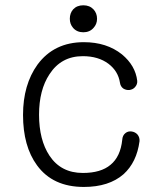

<svg xmlns="http://www.w3.org/2000/svg" viewBox="-20 -701 623 737"><path d="M299.8 -680.7Q275.4 -680.7 260.7 -665Q248 -650.4 248 -628.9Q248 -608.4 260.7 -593.8Q275.4 -577.1 299.8 -577.1Q324.2 -577.1 338.9 -593.8Q352.5 -608.4 352.5 -628.9Q352.5 -650.4 338.9 -665Q324.2 -680.7 299.8 -680.7ZM301.8 -539.1Q187.5 -539.1 124 -453.1Q68.4 -376 68.4 -259.8Q68.4 -139.6 122.1 -66.4Q182.6 16.6 301.8 16.6Q398.4 16.6 454.1 -32.2Q504.9 -78.1 515.6 -159.2Q516.6 -173.8 507.8 -184.6Q499 -194.3 485.4 -196.3Q471.7 -198.2 461.9 -190.4Q450.2 -181.6 449.2 -164.1Q442.4 -99.6 404.3 -68.4Q367.2 -37.1 297.9 -37.1Q213.9 -37.1 169.9 -103.5Q129.9 -164.1 129.9 -260.7Q129.9 -355.5 169.9 -416Q214.8 -485.4 297.9 -485.4Q357.4 -485.4 396.5 -456.1Q433.6 -427.7 440.4 -383.8Q442.4 -369.1 453.1 -361.3Q463.9 -354.5 476.6 -355.5Q490.2 -357.4 498 -366.2Q507.8 -377 506.8 -390.6Q500 -449.2 448.2 -492.2Q389.6 -539.1 301.8 -539.1Z"/></svg>

Font: Gulim
Style: Regular
Weight: 400
Version: Version 2.21